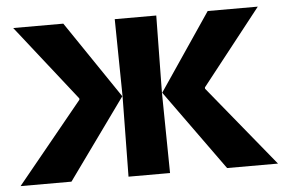

<svg xmlns="http://www.w3.org/2000/svg" viewBox="-45 -651 1068 714"><g transform="rotate(-5 488.5 -294.0)"><path d="M4 0 250 -301V-306L28 -588H215L410 -300L194 0ZM407 0 411 -300 407 -588H562L558 -300L562 0ZM775 0 559 -300 754 -588H941L719 -306V-301L965 0Z"/></g></svg>

Font: Ruda SemiBold
Style: Bold
Weight: 900
Designer: Mariela Monsalve and Angelina Sanchez
Foundry: Mariela Monsalve and Angelina Sanchez
Version: Version 2.000